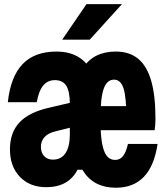

<svg xmlns="http://www.w3.org/2000/svg" viewBox="-20 -878 790 917"><path d="M326.2 -310.3Q326.2 -475.5 376.5 -553.6Q426.8 -631.8 533.4 -631.8Q598 -631.8 639.9 -597.3Q681.9 -562.8 702.2 -491.8Q722.5 -420.9 722.5 -310.9Q722.5 -280.8 718.5 -256.1H413.3V-371.2H631.9L583.7 -310.3Q583.7 -412.1 570.3 -454.9Q556.9 -497.6 524.7 -497.6Q490.5 -497.6 475.1 -453.7Q459.7 -409.7 459.7 -310.3Q459.7 -240.2 466.9 -197.3Q474.1 -154.3 489.3 -134.3Q504.6 -114.2 530.1 -114.2Q552.9 -114.2 567.5 -132.5Q582.1 -150.7 591.1 -190.6H732.6Q717 -85.4 667.1 -33.4Q617.3 18.6 533.4 18.6Q427.9 18.6 377 -61.5Q326.2 -141.7 326.2 -310.3ZM323.6 -270.5 243.2 -250.3Q209.4 -241.9 192.4 -223.2Q175.4 -204.5 175.4 -176.4Q175.4 -149 190.9 -132.3Q206.5 -115.6 232.6 -115.6Q272 -115.6 292.8 -146.5Q313.6 -177.5 313.6 -237.5V-380Q313.6 -441.4 296.7 -468.3Q279.8 -495.3 242 -495.3Q207.5 -495.3 186.3 -469.5Q165 -443.8 155.6 -390H17.4Q30.4 -511.5 87.7 -571.6Q145.1 -631.8 249.9 -631.8Q344.8 -631.8 395.9 -570.3Q447 -508.8 447 -395.9V-113.1L390.2 -67.4H350.2Q329.1 -26 291.6 -5Q254.1 16 200.7 16Q122.8 16 75.1 -33.4Q27.5 -82.9 27.5 -164.5Q27.5 -245 73.3 -293.6Q119.1 -342.3 215.1 -363.7L323.6 -389.1ZM393.1 -858.4H562.5L408.8 -688.7H277.2Z"/></svg>

Font: Martian Mono sWd Rg
Style: Regular
Weight: 400
Width: 6
Monospace: yes
Designer: Roman Shamin
Foundry: Evil Martians
Version: Version 1.000